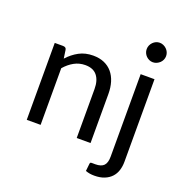

<svg xmlns="http://www.w3.org/2000/svg" viewBox="-149 -819 1064 1120"><g transform="rotate(20 382.5 -258.5)"><path d="M77.1 0ZM77.1 0V-477.5H128.4Q137.7 -477.5 143.6 -473.4Q149.4 -469.2 150.4 -460L157.7 -409.2Q188.5 -443.4 226.6 -464.1Q264.6 -484.9 314.5 -484.9Q353.5 -484.9 383.1 -471.9Q412.6 -459 432.6 -435.3Q452.6 -411.6 462.9 -378.2Q473.1 -344.7 473.1 -304.2V0H387.2V-304.2Q387.2 -357.4 363 -387.2Q338.9 -417 289.6 -417Q252.9 -417 221.2 -399.7Q189.5 -382.3 163.1 -351.6V0ZM696.3 -477.5V34.7Q696.3 63.5 688.5 88.4Q680.7 113.3 663.8 131.6Q647 149.9 620.8 160.6Q594.7 171.4 558.1 171.4Q542.5 171.4 529.5 169.2Q516.6 167 503.4 162.1L508.3 116.2Q508.8 111.8 510.5 109.6Q512.2 107.4 515.9 106.9Q519.5 106.4 525.6 106.7Q531.7 106.9 541 106.9Q578.1 106.9 594.2 89.8Q610.4 72.8 610.4 34.7V-477.5ZM713.9 -627Q713.9 -614.7 709 -603.8Q704.1 -592.8 695.6 -584.7Q687 -576.7 676 -571.8Q665 -566.9 652.8 -566.9Q640.6 -566.9 629.9 -571.8Q619.1 -576.7 611.1 -584.7Q603 -592.8 598.1 -603.8Q593.3 -614.7 593.3 -627Q593.3 -639.6 598.1 -650.6Q603 -661.6 611.1 -669.9Q619.1 -678.2 629.9 -683.1Q640.6 -688 652.8 -688Q665 -688 676 -683.1Q687 -678.2 695.6 -669.9Q704.1 -661.6 709 -650.6Q713.9 -639.6 713.9 -627Z"/></g></svg>

Font: Carlito
Style: Regular
Weight: 400
Designer: Lukasz Dziedzic
Foundry: tyPoland Lukasz Dziedzic
Version: Version 1.104